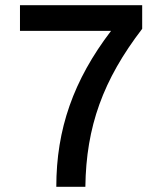

<svg xmlns="http://www.w3.org/2000/svg" viewBox="-20 -720 640 740"><path d="M197 0H309C312 -232 377 -412 528 -609V-700H57V-601H408C263 -411 197 -222 197 0Z"/></svg>

Font: CommitMono
Style: 600Regular
Weight: 600
Monospace: yes
Designer: Eigil Nikolajsen
Foundry: Eigil Nikolajsen
Version: Version 1.143